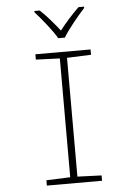

<svg xmlns="http://www.w3.org/2000/svg" viewBox="-62 -994 724 1040"><g transform="rotate(-5 300.0 -474.0)"><path d="M281 -790H317C341 -832 398 -900 435 -941V-948H405C369 -914 328 -867 299 -830C270 -867 231 -914 194 -948H165V-941C202 -900 257 -832 281 -790ZM150 0H450V-29L319 -34V-680L450 -685V-714H150V-685L280 -680V-34L150 -29Z"/></g></svg>

Font: Noto Sans Mono ExtraLight
Style: Regular
Weight: 200
Designer: Monotype Design Team
Foundry: Monotype Imaging Inc.
Version: Version 2.014